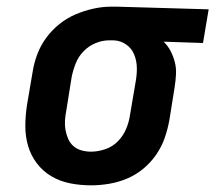

<svg xmlns="http://www.w3.org/2000/svg" viewBox="-20 -548 646 576"><path d="M253 8Q221 8 190.5 2Q160 -4 134.5 -19Q109 -34 91 -57.5Q73 -81 64.5 -109.5Q56 -138 56 -169.5Q56 -201 61 -233L78 -333Q82 -359 92 -385.5Q102 -412 119 -435Q136 -458 158.5 -476Q181 -494 207 -505Q233 -516 260 -522Q287 -528 313 -528H331L606 -520L589 -419L471 -423Q484 -410 492 -394.5Q500 -379 504.5 -361.5Q509 -344 508 -325Q507 -306 504 -287L488 -187Q483 -160 474 -134Q465 -108 448.5 -84Q432 -60 409.5 -41.5Q387 -23 360.5 -12Q334 -1 306.5 3.5Q279 8 253 8ZM253 -93Q274 -93 296 -100.5Q318 -108 334 -124.5Q350 -141 358.5 -161.5Q367 -182 370 -203L387 -303Q391 -325 390.5 -345.5Q390 -366 382.5 -384.5Q375 -403 358.5 -414.5Q342 -426 321 -427H307Q287 -427 266.5 -418.5Q246 -410 230.5 -394Q215 -378 207 -357.5Q199 -337 195 -317L179 -217Q176 -202 175 -187Q174 -172 176.5 -158Q179 -144 184.5 -131.5Q190 -119 200 -110Q210 -101 224 -97Q238 -93 253 -93Z"/></svg>

Font: Iosevka HT Extended
Style: Bold Italic
Weight: 700
Width: 7
Italic angle: -9°
Monospace: yes
Designer: Belleve Invis
Foundry: Belleve Invis
Version: Version 32.3.0; ttfautohint (v1.8.4)